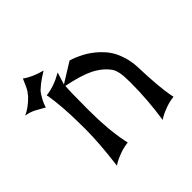

<svg xmlns="http://www.w3.org/2000/svg" viewBox="-189 -819 982 982"><g transform="rotate(-45 302.0 -327.5)"><path d="M126 0Q144.5 -146.5 144.5 -243.2Q144.5 -291.5 144 -295.9Q143.1 -409.7 128.4 -500.5L126 -508.3Q185.1 -515.1 245.6 -549.8L249 -551.8Q239.3 -522.9 228 -485.4L335 -551.8Q362.8 -544.4 403.8 -523.4Q441.9 -503.4 477.1 -470.2Q520 -429.2 537.6 -379.9Q556.6 -333 558.1 -277.3Q562.5 -135.3 576.2 -62.5L580.1 -44.9Q547.4 -41 520.5 -31.2Q478 -15.6 457 0Q476.1 -127.9 476.1 -247.6Q475.6 -263.2 475.6 -275.4Q475.6 -331.5 458 -360.4Q428.7 -403.3 373 -431.2Q324.2 -455.6 228.5 -475.1H228Q224.6 -439.5 224.6 -316.9V-299.8Q224.6 -162.6 245.1 -62.5L249 -44.9Q215.8 -41 189.5 -31.2Q147 -15.6 126 0ZM-24.9 -513.2Q-5.9 -521 12.2 -534.2Q37.6 -552.7 55.7 -572.3Q60.1 -577.1 71.3 -592.8Q80.1 -605 101.1 -655.3Q138.7 -627.4 204.6 -609.4L171.9 -588.4Q147.5 -572.3 124 -550.3Q118.7 -545.4 111.3 -534.2Q90.3 -502.4 82 -476.1Q79.6 -468.3 79.6 -467.8L36.1 -492.2Q10.3 -507.3 -24.9 -513.2Z"/></g></svg>

Font: MedievalSharp
Style: Regular
Weight: 500
Version: Version 1.0